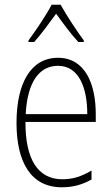

<svg xmlns="http://www.w3.org/2000/svg" viewBox="-20 -784 475 814"><path d="M237 -764H199C176 -720 129 -650 101 -613V-606H125C154 -638 191 -689 218 -726C246 -687 281 -639 312 -606H335V-613C313 -642 262 -718 237 -764ZM226 -539C108 -539 50 -427 50 -263C50 -98 110 10 242 10C291 10 331 -2 368 -23V-61C324 -35 288 -24 244 -24C140 -24 87 -110 88 -267H386V-300C386 -428 341 -539 226 -539ZM226 -505C313 -505 350 -415 350 -300H89C96 -437 147 -505 226 -505Z"/></svg>

Font: Noto Sans Myanmar Condensed ExtraLight
Style: Regular
Weight: 200
Width: 3
Designer: Monotype Design Team
Foundry: Monotype Imaging Inc.
Version: Version 2.107